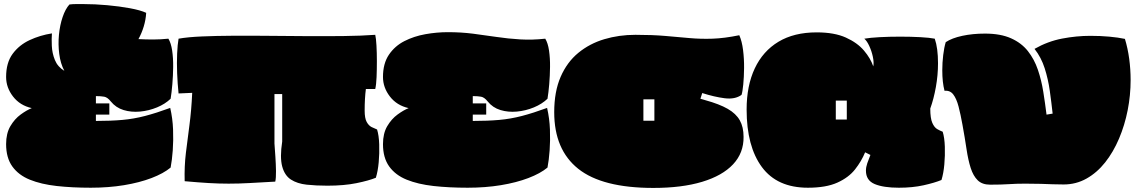

<svg xmlns="http://www.w3.org/2000/svg" viewBox="-20 -888 5583 943"><path d="M426 34Q334 34 258 25.5Q182 17 126.5 -5.5Q71 -28 40.5 -70.5Q10 -113 10 -180Q10 -233 31 -268.5Q52 -304 81.5 -325.5Q111 -347 136 -357Q78 -370 44 -414Q10 -458 10 -510Q10 -580 42 -623.5Q74 -667 125.5 -691Q177 -715 235 -724Q233 -699 234.5 -663Q236 -627 249.5 -593.5Q263 -560 296 -540Q277 -576 271 -623Q265 -670 269.5 -717Q274 -764 287.5 -804Q301 -844 321 -866Q337 -868 354 -868Q371 -868 389 -868Q446 -868 506.5 -862.5Q567 -857 618.5 -847.5Q670 -838 698 -825Q696 -791 686 -758Q676 -725 660 -696Q695 -694 731.5 -694Q768 -694 807 -698Q820 -677 825.5 -640Q831 -603 830.5 -559.5Q830 -516 826.5 -474.5Q823 -433 818 -403Q791 -377 751 -360.5Q711 -344 668 -340Q625 -336 587 -347.5Q549 -359 524 -390Q508 -410 492 -413Q476 -416 451 -416V-380H517V-325H451V-294Q524 -294 580.5 -299Q637 -304 692.5 -318.5Q748 -333 816 -358Q828 -306 830 -252Q832 -198 828.5 -149.5Q825 -101 818 -65Q783 -36 724 -13.5Q665 9 589 21.5Q513 34 426 34Z M1588 24Q1532 24 1486 19Q1440 14 1409 -6Q1378 -26 1366 -70.5Q1354 -115 1366 -193V-426H1328V-183Q1330 -156 1332.5 -119Q1335 -82 1335.5 -48Q1336 -14 1332 4Q1260 8 1206.5 11Q1153 14 1103 14Q1055 14 1004.5 11Q954 8 887 2Q885 -71 893 -137Q901 -203 910.5 -274Q920 -345 924 -432L857 -429Q852 -477 850 -528.5Q848 -580 850 -625Q852 -670 857 -698Q902 -706 971.5 -709Q1041 -712 1126 -712.5Q1211 -713 1304 -712Q1397 -711 1490.5 -710.5Q1584 -710 1669 -711Q1754 -712 1823 -717Q1827 -700 1829 -664.5Q1831 -629 1831 -587.5Q1831 -546 1829.5 -509Q1828 -472 1823 -451H1777Q1771 -405 1771 -345Q1771 -307 1781 -289Q1791 -271 1805 -264Q1819 -257 1832 -252Q1841 -223 1842.5 -179Q1844 -135 1840 -91Q1836 -47 1826 -15Q1792 -1 1731 11.5Q1670 24 1588 24Z M2277 34Q2185 34 2109 25.5Q2033 17 1977.5 -5.5Q1922 -28 1891.5 -70.5Q1861 -113 1861 -180Q1861 -233 1882 -268.5Q1903 -304 1932.5 -325.5Q1962 -347 1987 -357Q1929 -370 1895 -414Q1861 -458 1861 -510Q1861 -576 1890 -619Q1919 -662 1966 -686Q2013 -710 2069 -720Q2125 -730 2180 -730Q2245 -730 2303.5 -722.5Q2362 -715 2419 -706.5Q2476 -698 2535 -694.5Q2594 -691 2658 -698Q2671 -677 2676.5 -640Q2682 -603 2681.5 -559.5Q2681 -516 2677.5 -474.5Q2674 -433 2669 -403Q2642 -377 2602 -360.5Q2562 -344 2519 -340Q2476 -336 2438 -347.5Q2400 -359 2375 -390Q2359 -410 2343 -413Q2327 -416 2302 -416V-380H2368V-325H2302V-294Q2375 -294 2431.5 -299Q2488 -304 2543.5 -318.5Q2599 -333 2667 -358Q2679 -306 2681 -252Q2683 -198 2679.5 -149.5Q2676 -101 2669 -65Q2634 -36 2575 -13.5Q2516 9 2440 21.5Q2364 34 2277 34Z M3189 35Q2938 35 2820 -59Q2702 -153 2702 -337Q2702 -438 2733.5 -510.5Q2765 -583 2820.5 -628.5Q2876 -674 2948 -695.5Q3020 -717 3101 -717Q3184 -717 3247.5 -711.5Q3311 -706 3366.5 -701Q3422 -696 3480 -698Q3538 -700 3611 -715Q3624 -686 3629.5 -642.5Q3635 -599 3634.5 -554Q3634 -509 3630.5 -473Q3627 -437 3622 -422Q3590 -399 3539 -405.5Q3488 -412 3429 -431L3420 -403Q3428 -401 3434 -399Q3440 -397 3444 -396Q3513 -377 3554 -353.5Q3595 -330 3613.5 -297Q3632 -264 3632 -216Q3633 -137 3580.5 -81Q3528 -25 3428.5 5Q3329 35 3189 35ZM3140 -295H3194V-400H3140Z M3948 34Q3797 34 3722 -67.5Q3647 -169 3647 -350Q3647 -467 3687 -552Q3727 -637 3803.5 -683Q3880 -729 3991 -729Q4078 -729 4134.5 -703.5Q4191 -678 4223.5 -639.5Q4256 -601 4269 -562Q4273 -581 4267 -609Q4261 -637 4249.5 -662Q4238 -687 4225 -698Q4254 -703 4301 -705.5Q4348 -708 4401 -708Q4454 -708 4500 -705.5Q4546 -703 4571 -698Q4587 -652 4587 -577Q4587 -519 4576.5 -460.5Q4566 -402 4549 -355Q4549 -307 4559 -284.5Q4569 -262 4583 -254Q4597 -246 4610 -241Q4619 -212 4620.5 -168Q4622 -124 4618 -80Q4614 -36 4604 -4Q4570 10 4516 22Q4462 34 4395 34Q4319 34 4276 16Q4233 -2 4233 -50Q4233 -67 4239.5 -86Q4246 -105 4255 -127L4229 -140Q4211 -96 4179.5 -56Q4148 -16 4092.5 9Q4037 34 3948 34ZM4085 -301H4139V-394H4085Z M4843 19Q4804 19 4782 -2.5Q4760 -24 4747.5 -63Q4735 -102 4727 -156Q4719 -210 4707 -276Q4698 -326 4688 -364.5Q4678 -403 4662 -424Q4646 -445 4619 -442Q4608 -483 4608 -543Q4608 -580 4612.5 -617.5Q4617 -655 4625 -681Q4655 -701 4706 -712Q4757 -723 4818 -723Q4894 -723 4945.5 -700Q4997 -677 5028.5 -637Q5060 -597 5077.5 -545.5Q5095 -494 5104 -437.5Q5113 -381 5120 -325L5150 -330Q5144 -385 5136 -442Q5128 -499 5111 -552.5Q5094 -606 5061 -648Q5126 -685 5196.5 -698.5Q5267 -712 5335 -712Q5385 -712 5428.5 -708Q5472 -704 5505 -697Q5519 -651 5526 -599.5Q5533 -548 5533 -495Q5533 -420 5518.5 -346.5Q5504 -273 5476 -207Q5448 -141 5408 -90.5Q5368 -40 5316.5 -11Q5265 18 5204 18Q5174 18 5149 17Q5124 16 5093.5 15Q5063 14 5015 14Q4972 14 4935 16.5Q4898 19 4843 19Z"/></svg>

Font: Oi
Style: Regular
Weight: 400
Designer: Kostas Bartsokas, Mohamad Dakak
Foundry: Foundry5
Version: Version 4.000